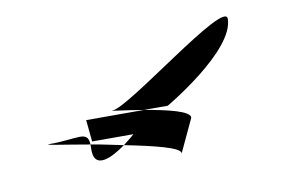

<svg xmlns="http://www.w3.org/2000/svg" viewBox="-40 -705 525 357"><g transform="rotate(-10 222.0 -526.5)"><path d="M40 -468C24 -468 63 -463 114 -454C113 -482 93 -468 40 -468ZM114 -449V-454C134 -451 154 -446 175 -442C150 -424 111 -403 114 -449ZM114 -500 118 -459H196C196 -459 187 -451 175 -442C230 -431 281 -419 278 -408L307 -470C310 -483 264 -493 223 -500ZM165 -509C196 -509 406 -676 406 -640C406 -580 268 -500 268 -500H223C188 -506 158 -509 165 -509Z"/></g></svg>

Font: bitstorm
Style: Regular
Weight: 400
Version: Version 0.2